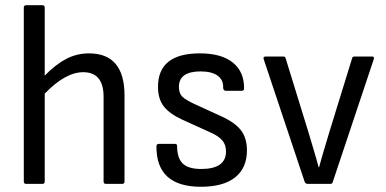

<svg xmlns="http://www.w3.org/2000/svg" viewBox="-20 -703 1475 734"><path d="M80 0Q71 0 71 -9V-674Q71 -683 80 -683H142Q151 -683 151 -674V-414Q193 -457 233.5 -478Q274 -499 320 -499Q456 -499 456 -338V-9Q456 0 447 0H385Q376 0 376 -9V-333Q376 -427 298 -427Q230 -427 151 -345V-9Q151 0 142 0Z M748 11Q577 11 578 -144Q578 -153 588 -153H649Q657 -153 657 -145Q657 -99 678.5 -78Q700 -57 749 -57Q844 -57 844 -124Q844 -149 830.5 -165.5Q817 -182 786 -196L678 -245Q628 -268 606 -296.5Q584 -325 584 -371Q584 -499 744 -499Q827 -499 870.5 -463.5Q914 -428 913 -364Q913 -356 904 -356H843Q833 -356 833 -370Q834 -398 811.5 -414Q789 -430 747 -430Q664 -430 664 -371Q664 -347 676 -334.5Q688 -322 722 -306L829 -257Q879 -234 901.5 -204.5Q924 -175 924 -128Q924 -61 879 -25Q834 11 748 11Z M1156 0Q1149 0 1145 -7L988 -477Q985 -487 996 -487H1062Q1071 -487 1072 -480L1159 -198Q1169 -164 1179 -131Q1189 -98 1198 -64H1200Q1209 -98 1219 -131Q1229 -164 1239 -198L1326 -480Q1327 -487 1336 -487H1402Q1412 -487 1409 -477L1252 -7Q1251 0 1242 0Z"/></svg>

Font: Sofia Sans Semi Condensed
Style: Regular
Weight: 400
Designer: Botio Nikoltchev, Ani Petrova
Foundry: lettersoup
Version: Version 4.100; ttfautohint (v1.8.4.7-5d5b)